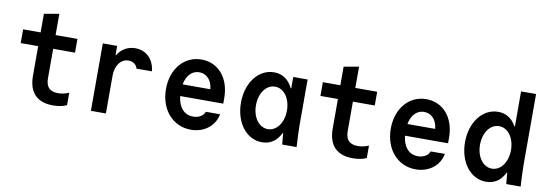

<svg xmlns="http://www.w3.org/2000/svg" viewBox="-56 -1122 4313 1514"><g transform="rotate(10 2100.0 -365.0)"><path d="M325 -193V-430H500V-540H325V-710L205 -689V-540H65V-430H205V-193C205 -60 272 10 400 10C441 10 480 3 510 -11V-111C481 -98 451 -92 423 -92C357 -92 325 -125 325 -193Z M823 0V-302C823 -385 866 -442 927 -442C963 -442 991 -422 999 -390H1123C1113 -486 1051 -547 963 -547C903 -547 854 -518 822 -467H818V-540H703V0Z M1376 -237H1721V-282C1721 -441 1628 -550 1493 -550C1355 -550 1256 -435 1256 -273C1256 -108 1359 10 1504 10C1610 10 1693 -54 1711 -150H1597C1585 -116 1549 -95 1504 -95C1432 -95 1386 -148 1376 -237ZM1493 -448C1552 -448 1595 -402 1601 -331H1379C1393 -404 1435 -448 1493 -448Z M2222 -89H2227C2229 -60 2231 -32 2235 0H2350C2346 -63 2343 -129 2343 -180V-540H2228V-449H2223C2193 -514 2142 -550 2074 -550C1950 -550 1857 -430 1857 -270C1857 -109 1949 10 2073 10C2141 10 2191 -25 2222 -89ZM2225 -270C2225 -173 2172 -100 2101 -100C2030 -100 1977 -173 1977 -270C1977 -367 2030 -440 2101 -440C2172 -440 2225 -367 2225 -270Z M2725 -193V-430H2900V-540H2725V-710L2605 -689V-540H2465V-430H2605V-193C2605 -60 2672 10 2800 10C2841 10 2880 3 2910 -11V-111C2881 -98 2851 -92 2823 -92C2757 -92 2725 -125 2725 -193Z M3176 -237H3521V-282C3521 -441 3428 -550 3293 -550C3155 -550 3056 -435 3056 -273C3056 -108 3159 10 3304 10C3410 10 3493 -54 3511 -150H3397C3385 -116 3349 -95 3304 -95C3232 -95 3186 -148 3176 -237ZM3293 -448C3352 -448 3395 -402 3401 -331H3179C3193 -404 3235 -448 3293 -448Z M4029 0H4144C4140 -63 4137 -129 4137 -180V-740H4017V-460H4012C3981 -518 3932 -550 3868 -550C3744 -550 3651 -430 3651 -270C3651 -109 3743 10 3867 10C3935 10 3986 -25 4016 -89H4021C4023 -60 4025 -32 4029 0ZM3895 -100C3824 -100 3771 -173 3771 -270C3771 -367 3824 -440 3895 -440C3966 -440 4019 -367 4019 -270C4019 -173 3966 -100 3895 -100Z"/></g></svg>

Font: CommitMono
Style: 700Regular
Weight: 700
Monospace: yes
Designer: Eigil Nikolajsen
Foundry: Eigil Nikolajsen
Version: Version 1.143